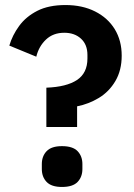

<svg xmlns="http://www.w3.org/2000/svg" viewBox="-20 -730 533 762"><path d="M286 -226H164V-382Q244 -385 285.5 -412.5Q327 -440 327 -498V-512Q327 -553 301.5 -576.5Q276 -600 235 -600Q191 -600 162.5 -573Q134 -546 124 -505L17 -549Q29 -590 56 -627Q83 -664 128 -687Q173 -710 240 -710Q307 -710 357.5 -684.5Q408 -659 435.5 -614Q463 -569 463 -509Q463 -451 438 -408.5Q413 -366 372.5 -341.5Q332 -317 286 -308ZM226 12Q184 12 165 -8Q146 -28 146 -59V-79Q146 -110 165 -130Q184 -150 226 -150Q269 -150 288 -130Q307 -110 307 -79V-59Q307 -28 288 -8Q269 12 226 12Z"/></svg>

Font: IBM Plex Sans SemiBold
Style: Regular
Weight: 600
Designer: Mike Abbink, Paul van der Laan, Pieter van Rosmalen
Foundry: Bold Monday
Version: Version 3.201